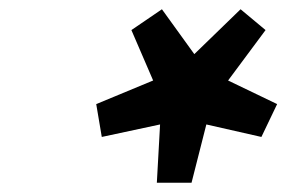

<svg xmlns="http://www.w3.org/2000/svg" viewBox="-20 -798 619 415"><path d="M554 -733 473 -624 579 -573 545 -502 426 -529 394 -403H319L326 -529L200 -502L188 -573L311 -624L264 -733L330 -778L400 -681L500 -778Z"/></svg>

Font: Nebula Sans Semibold
Style: Regular
Weight: 600
Italic angle: -9°
Designer: Paul D. Hunt for Adobe (as Source Sans)
Foundry: Nebula Entertainment & Broadcasting LLC
Version: Version 1.010